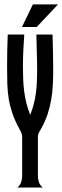

<svg xmlns="http://www.w3.org/2000/svg" viewBox="-20 -838 279 858"><path d="M57.6 0Q69.8 -9.8 74.5 -23.7Q79.1 -37.6 79.1 -52.2V-226.6Q79.1 -236.3 75.2 -244.9Q71.3 -253.4 66.9 -261.7Q46.4 -298.8 35.4 -331.5Q24.4 -364.3 19 -396.7Q13.7 -429.2 12.7 -464.1Q11.7 -499 11.7 -540Q11.7 -612.3 14.6 -683.6H88.4Q85.9 -647.9 84.2 -612.3Q82.5 -576.7 82.5 -541Q82.5 -513.2 83.5 -485.6Q84.5 -458 87.9 -430.9Q91.3 -403.8 97.9 -377.2Q104.5 -350.6 115.2 -324.7Q125 -349.6 131.1 -373.8Q137.2 -397.9 140.4 -422.1Q143.6 -446.3 144.8 -471.2Q146 -496.1 146 -522Q146 -563 144.5 -603.3Q143.1 -643.6 142.6 -683.6H214.8Q215.8 -645.5 216.8 -607.2Q217.8 -568.8 217.8 -529.8Q217.8 -493.2 216.1 -459Q214.4 -424.8 208.7 -391.8Q203.1 -358.9 192.4 -326.7Q181.6 -294.4 163.1 -261.7Q157.7 -253.4 153.6 -244.9Q149.4 -236.3 149.4 -226.6V-137.7V-139.2V-52.2Q149.4 -37.6 154.1 -23.7Q158.7 -9.8 170.9 0ZM127 -818.4H239.3L144 -717.3H78.1Z"/></svg>

Font: XAYAX
Style: Regular
Weight: 400
Designer: Peter Wiegel
Foundry: Peter Wiegel
Version: Version 1.000 2009 initial release